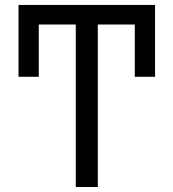

<svg xmlns="http://www.w3.org/2000/svg" viewBox="-20 -747 693 767"><path d="M599.4 -727.3V-440.3H518.5V-649.1H370.7V0H282.7V-649.1H134.9V-440.3H54V-727.3Z"/></svg>

Font: Inter UI
Style: Regular
Weight: 400
Designer: Rasmus Andersson
Foundry: rsms
Version: 3.2;8d6f07862